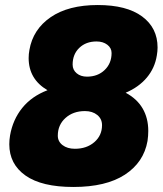

<svg xmlns="http://www.w3.org/2000/svg" viewBox="-20 -732 650 764"><path d="M17 -158Q17 -175 20 -193Q31 -256 68.5 -302.5Q106 -349 169 -373Q94 -417 94 -501Q94 -517 97 -533Q111 -615 181.5 -663.5Q252 -712 369 -712Q484 -712 545.5 -666.5Q607 -621 607 -543Q607 -528 604 -511Q596 -461 564 -423Q532 -385 480 -363Q525 -339 547.5 -300.5Q570 -262 570 -211Q570 -192 567 -171Q552 -86 477 -37Q402 12 272 12Q146 12 81.5 -33.5Q17 -79 17 -158ZM278 -140Q325 -140 355.5 -166.5Q386 -193 386 -234Q386 -259 367 -274.5Q348 -290 318 -290Q271 -290 240.5 -262.5Q210 -235 210 -192Q210 -169 229 -154.5Q248 -140 278 -140ZM326 -427Q369 -427 396.5 -453.5Q424 -480 424 -521Q424 -541 407 -554Q390 -567 364 -567Q322 -567 295.5 -541.5Q269 -516 269 -475Q269 -454 285 -440.5Q301 -427 326 -427Z"/></svg>

Font: Oak Sans Black
Style: Italic
Weight: 900
Italic angle: -9.5°
Foundry: Erik Kennedy, Walven
Version: Version 1.000